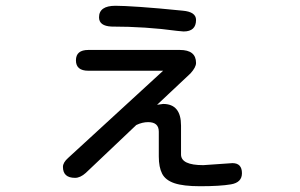

<svg xmlns="http://www.w3.org/2000/svg" viewBox="-20 -615 1040 665"><path d="M616 -506 594 -508Q485 -523 366 -523Q323 -525 323 -555Q323 -595 380 -595Q407 -595 465.5 -591Q524 -587 613 -578Q659 -574 659 -546Q659 -506 616 -506ZM673 30Q615 30 584 19.5Q553 9 541.5 -13.5Q530 -36 530 -73V-159Q530 -192 493 -192Q473 -192 452 -182L277 -16Q258 1 240 1Q198 1 198 -37Q198 -52 216 -68L545 -370H286Q243 -370 243 -406Q243 -442 286 -442H603Q659 -442 659 -397Q659 -382 640 -361L524 -252L545 -255Q607 -255 607 -180V-80Q607 -43 684 -43L785 -50Q818 -50 818 -15Q818 17 780 23.5Q742 30 673 30Z"/></svg>

Font: Huninn
Style: Regular
Weight: 400
Designer: justfont
Foundry: justfont
Version: Version 1.003